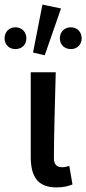

<svg xmlns="http://www.w3.org/2000/svg" viewBox="-59 -805 376 837"><path d="M126 -785 85 -576 136 -564 207 -768ZM-39 -638C-39 -609 -18 -591 8 -591C35 -591 56 -609 56 -638C56 -667 35 -686 8 -686C-18 -686 -39 -667 -39 -638ZM202 -638C202 -609 223 -591 250 -591C276 -591 297 -609 297 -638C297 -667 276 -686 250 -686C223 -686 202 -667 202 -638ZM75 -122C75 -38 103 12 187 12C220 12 239 6 257 -1L243 -82C232 -78 221 -76 213 -76C189 -76 176 -87 176 -116C176 -220 181 -364 184 -490H75Z"/></svg>

Font: Cambridge Sans Medium
Style: Regular
Weight: 500
Version: Version 2.020;PS 002.020;hotconv 1.0.88;makeotf.lib2.5.64775